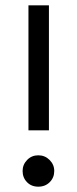

<svg xmlns="http://www.w3.org/2000/svg" viewBox="-20 -694 291 722"><path d="M164 -204H87V-674H164ZM184 -51Q184 -26 167 -9Q150 8 124 8Q98 8 81.5 -9Q65 -26 65 -51Q65 -75 82 -92.5Q99 -110 124 -110Q149 -110 166.5 -92.5Q184 -75 184 -51Z"/></svg>

Font: Hind Madurai
Style: Regular
Weight: 400
Designer: Jyotish Sonowal
Foundry: Indian Type Foundry
Version: Version 1.001;PS 1.0;hotconv 1.0.86;makeotf.lib2.5.63406; tt